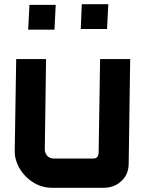

<svg xmlns="http://www.w3.org/2000/svg" viewBox="-20 -893 689 913"><path d="M592 -117Q592 -64 558 -33Q525 0 471 0H227Q168 0 119 -39Q69 -80 54 -139Q50 -154 50 -173L57 -612H199L193 -182Q193 -177 194 -173Q203 -139 238 -139H423Q447 -139 449 -165L456 -612H599ZM369 -873H495L489 -755H364ZM120 -870H245L239 -752H114Z"/></svg>

Font: Covid19
Style: Regular
Weight: 400
Designer: Peter Wiegel
Foundry: (c) CAT - Ing. Peter Wiegel.  for Rudolf Maass + Partner GmbH
Version: Version 001.000